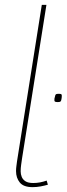

<svg xmlns="http://www.w3.org/2000/svg" viewBox="-20 -760 274 790"><path d="M204 -354Q206 -364 207.5 -368Q209 -372 212 -373Q215 -374 223 -374Q231 -374 233 -371.5Q235 -369 234 -360Q233 -351 231.5 -346.5Q230 -342 226.5 -341Q223 -340 216 -340Q208 -340 205.5 -342.5Q203 -345 204 -354ZM152 -740H171L71 -110Q69 -96 67 -82Q65 -68 65 -55Q65 -43 69.5 -32Q74 -21 85 -14Q96 -7 117 -7Q131 -7 144.5 -9.5Q158 -12 172 -17L177 0Q163 4 147 7Q131 10 114 10Q77 10 61.5 -9Q46 -28 46 -56Q46 -66 47.5 -77Q49 -88 50 -96Z"/></svg>

Font: Georama ExtraCondensed Thin Thin
Style: Italic
Weight: 250
Italic angle: -9°
Version: Version 1.001